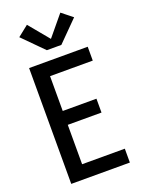

<svg xmlns="http://www.w3.org/2000/svg" viewBox="-178 -1064 857 1145"><g transform="rotate(-20 250.0 -491.0)"><path d="M68 0V-735H440V-647H169V-426H383V-338H169V-88H440V0ZM204 -799 76 -928 144 -982 250 -854 356 -982 424 -928 296 -799Z"/></g></svg>

Font: Iosevka SS04 Semibold
Style: Regular
Weight: 600
Monospace: yes
Designer: Belleve Invis
Foundry: Belleve Invis
Version: Version 19.0.0; ttfautohint (v1.8.4)